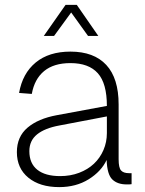

<svg xmlns="http://www.w3.org/2000/svg" viewBox="-20 -753 593 785"><path d="M222 12Q143 12 96 -26.5Q49 -65 49 -131Q49 -194 92.5 -231Q136 -268 212 -282L417 -320Q417 -412 380 -453.5Q343 -495 268 -495Q200 -495 160.5 -462.5Q121 -430 110 -369L58 -373Q72 -453 126 -497.5Q180 -542 268 -542Q364 -542 414.5 -487.5Q465 -433 465 -326V-102Q465 -67 475 -56Q485 -45 507 -45H518V0Q513 1 508 1Q503 1 498 1Q460 1 439 -19.5Q418 -40 416 -99Q394 -52 342.5 -20Q291 12 222 12ZM226 -33Q268 -33 303.5 -46.5Q339 -60 364 -83.5Q389 -107 403 -139.5Q417 -172 417 -209V-277L223 -240Q163 -229 131.5 -203.5Q100 -178 100 -135Q100 -85 132.5 -59Q165 -33 226 -33ZM159 -606 248 -733H294L382 -606H340L271 -702L201 -606Z"/></svg>

Font: Geist ExtLt
Style: Regular
Weight: 400
Designer: Basement.studio, Andrés Briganti, Mateo Zaragoza
Foundry: Basement.studio, Vercel, Andrés Briganti, Guido Ferreyra, Mateo Zaragoza
Version: Version 1.401